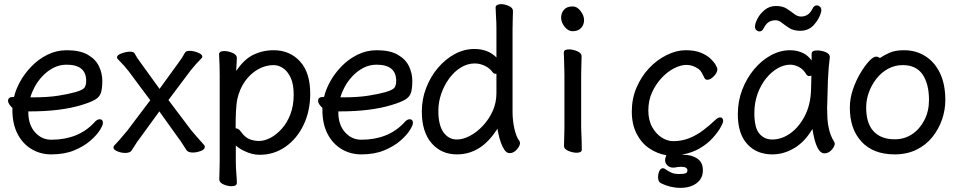

<svg xmlns="http://www.w3.org/2000/svg" viewBox="-20 -729 4615 929"><path d="M303 -486Q367 -486 405 -464Q443 -442 459 -408Q475 -374 475 -338.5Q475 -303 469 -282Q463 -261 442 -248Q421 -235 375 -221Q274 -190 124 -190H117V-186Q117 -126 149 -89.5Q181 -53 228 -53Q358 -53 435 -135Q449 -152 462 -152Q478 -152 478 -134Q478 -123 463 -99Q448 -75 417 -48Q386 -21 339 -1.5Q292 18 228 18Q175 18 132 -8Q89 -34 64.5 -82Q40 -130 40 -196V-207Q32 -214 25.5 -223.5Q19 -233 19 -241Q19 -260 44 -260Q45 -260 48 -260Q56 -295 77 -333.5Q98 -372 131.5 -407Q165 -442 209 -464Q253 -486 303 -486ZM127 -258H139Q212 -258 262 -266Q312 -274 344 -283Q379 -293 388 -304Q397 -315 397 -338Q397 -416 302 -416Q267 -416 237 -400Q207 -384 184 -359Q161 -334 147 -307Q133 -280 127 -258Z M950 2Q931 9 913 9Q890 9 882 -3L864 -31Q853 -49 844 -60L751 -190L655 -58Q646 -47 635.5 -30Q625 -13 617 -1Q609 11 586 11Q568 11 550 4Q529 -4 529 -15Q529 -22 534 -26Q553 -45 596 -97L707 -244L602 -385Q581 -412 551 -442Q546 -446 546 -451Q546 -463 569 -471Q592 -479 610 -479Q628 -479 632 -469Q642 -450 663 -422L752 -299L844 -426Q859 -445 875 -474Q880 -483 898 -483Q916 -483 937.5 -474.5Q959 -466 959 -455Q959 -450 954 -446Q928 -420 903 -389L795 -245L905 -99Q917 -84 935.5 -63.5Q954 -43 967 -28Q971 -25 971 -18Q971 -5 950 2Z M1043 51V-364Q1043 -416 1040 -466Q1040 -482 1065 -482Q1083 -482 1103 -474Q1126 -465 1126 -448Q1126 -442 1125 -426Q1124 -410 1123.5 -399.5Q1123 -389 1123 -386Q1159 -439 1200 -461Q1248 -486 1304 -486Q1382 -486 1431.5 -432Q1481 -378 1481 -276Q1481 -192 1449 -125Q1417 -58 1361.5 -19Q1306 20 1236 20Q1200 20 1163 2Q1137 -10 1121 -25V52Q1121 82 1123.5 110.5Q1126 139 1126 156Q1126 172 1100 172Q1083 172 1063 164Q1041 155 1041 139Q1041 127 1042 102Q1043 77 1043 51ZM1121 -108Q1135 -108 1147 -90Q1166 -64 1187.5 -55.5Q1209 -47 1234 -47Q1259 -47 1287.5 -61.5Q1316 -76 1342.5 -105Q1369 -134 1385 -176Q1401 -218 1401 -270Q1401 -322 1386.5 -353Q1372 -384 1350 -399Q1328 -414 1304 -414Q1264 -414 1227.5 -393Q1191 -372 1165 -335Q1139 -298 1128 -249Q1120 -209 1120 -108Q1121 -108 1121 -108Z M1803 -486Q1867 -486 1905 -464Q1943 -442 1959 -408Q1975 -374 1975 -338.5Q1975 -303 1969 -282Q1963 -261 1942 -248Q1921 -235 1875 -221Q1774 -190 1624 -190H1617V-186Q1617 -126 1649 -89.5Q1681 -53 1728 -53Q1858 -53 1935 -135Q1949 -152 1962 -152Q1978 -152 1978 -134Q1978 -123 1963 -99Q1948 -75 1917 -48Q1886 -21 1839 -1.5Q1792 18 1728 18Q1675 18 1632 -8Q1589 -34 1564.5 -82Q1540 -130 1540 -196V-207Q1532 -214 1525.5 -223.5Q1519 -233 1519 -241Q1519 -260 1544 -260Q1545 -260 1548 -260Q1556 -295 1577 -333.5Q1598 -372 1631.5 -407Q1665 -442 1709 -464Q1753 -486 1803 -486ZM1627 -258H1639Q1712 -258 1762 -266Q1812 -274 1844 -283Q1879 -293 1888 -304Q1897 -315 1897 -338Q1897 -416 1802 -416Q1767 -416 1737 -400Q1707 -384 1684 -359Q1661 -334 1647 -307Q1633 -280 1627 -258Z M2382 -451V-590Q2382 -620 2380 -648.5Q2378 -677 2378 -693Q2378 -702 2388 -706Q2395 -709 2404 -709Q2421 -709 2440 -701Q2462 -692 2462 -676Q2462 -664 2461 -638.5Q2460 -613 2460 -588V-188Q2460 -146 2469 -106Q2478 -66 2493 -47Q2496 -42 2496 -37Q2496 -23 2480.5 -5.5Q2465 12 2446 12Q2431 12 2420 -5Q2401 -34 2390 -89Q2388 -98 2387 -106Q2347 -44 2302 -15Q2252 18 2191 18Q2115 18 2068 -36.5Q2021 -91 2021 -190Q2021 -249 2042 -303.5Q2063 -358 2098.5 -400Q2134 -442 2179.5 -467Q2225 -492 2276 -492Q2315 -492 2346 -477Q2367 -466 2382 -451ZM2382 -372Q2380 -372 2378 -372Q2370 -372 2364 -379Q2350 -399 2326 -410.5Q2302 -422 2277 -422Q2242 -422 2210 -402.5Q2178 -383 2153.5 -349.5Q2129 -316 2115 -275.5Q2101 -235 2101 -193Q2101 -123 2126 -88.5Q2151 -54 2191 -54Q2220 -54 2253.5 -71.5Q2287 -89 2316.5 -120.5Q2346 -152 2364 -192Q2382 -232 2382 -278Z M2751 -698Q2772 -698 2789 -676Q2806 -654 2806 -631.5Q2806 -609 2791.5 -593.5Q2777 -578 2751 -578Q2729 -578 2712 -599.5Q2695 -621 2695 -643.5Q2695 -666 2709 -682Q2723 -698 2751 -698ZM2711 -110V-369Q2711 -399 2709.5 -431.5Q2708 -464 2708 -475Q2708 -490 2733 -490Q2751 -490 2771 -482Q2794 -473 2794 -457Q2794 -450 2793 -415.5Q2792 -381 2792 -369V-110Q2792 -104 2793 -83Q2795 -42 2795 -5Q2795 10 2770 10Q2753 10 2732 2Q2709 -7 2709 -23Q2709 -31 2710 -67Q2711 -103 2711 -110Z M3198 45Q3198 38 3204 22Q3161 15 3122.5 -10.5Q3084 -36 3060.5 -81.5Q3037 -127 3037 -189.5Q3037 -252 3060 -305.5Q3083 -359 3120.5 -399Q3158 -439 3205.5 -462.5Q3253 -486 3297.5 -486Q3342 -486 3371 -474Q3400 -462 3417.5 -445.5Q3435 -429 3443 -414.5Q3451 -400 3451 -395Q3451 -377 3434 -360Q3417 -343 3403 -343Q3393 -343 3389 -351Q3382 -365 3375 -378Q3369 -389 3359 -396Q3331 -415 3302 -415Q3273 -415 3240.5 -398Q3208 -381 3180 -350.5Q3152 -320 3134.5 -281Q3117 -242 3117 -194.5Q3117 -147 3136 -113.5Q3155 -80 3182.5 -63Q3210 -46 3237 -46Q3279 -46 3315 -60.5Q3351 -75 3382 -98.5Q3413 -122 3436 -144Q3453 -161 3464 -161Q3479 -161 3479 -143Q3479 -135 3466.5 -112.5Q3454 -90 3429 -62Q3404 -34 3367 -12Q3330 10 3281 19L3280 20Q3281 20 3281 20H3289Q3326 20 3353.5 38Q3381 56 3381 95Q3381 134 3351 157Q3321 180 3272 180Q3223 180 3177 157Q3164 150 3164 128Q3164 114 3169 101Q3176 85 3187 85Q3193 85 3197 88Q3217 102 3231 107.5Q3245 113 3267 113Q3289 113 3298 109Q3306 106 3306 95Q3306 78 3275 78Q3262 78 3242 82H3241H3236Q3221 82 3209.5 71.5Q3198 61 3198 45Z M3852 -580Q3820 -580 3799.5 -593Q3779 -606 3763.5 -618.5Q3748 -631 3733 -631Q3714 -631 3700 -622.5Q3686 -614 3675 -592Q3668 -577 3654 -577Q3647 -577 3640 -583Q3633 -589 3633 -600Q3633 -615 3645 -638.5Q3657 -662 3680 -681Q3703 -700 3735 -700Q3767 -700 3787.5 -686.5Q3808 -673 3823.5 -661Q3839 -649 3856 -649Q3873 -649 3887 -657.5Q3901 -666 3912 -688Q3919 -703 3933 -703Q3940 -703 3947 -697Q3954 -691 3954 -680Q3954 -675 3953 -671Q3945 -639 3919 -609.5Q3893 -580 3852 -580ZM4004 -4Q3989 13 3969 13Q3929 13 3911 -105Q3876 -46 3829 -16Q3775 18 3717 18Q3641 18 3595.5 -32Q3550 -82 3550 -176Q3550 -240 3571.5 -295.5Q3593 -351 3629 -394Q3665 -437 3710 -461.5Q3755 -486 3803 -486Q3840 -486 3870 -470Q3892 -458 3907 -436V-469Q3907 -485 3934 -485Q3952 -485 3972 -478Q3995 -469 3995 -454V-452V-451Q3989 -407 3986 -343Q3982 -227 3982 -204Q3982 -181 3983.5 -154.5Q3985 -128 3992.5 -98.5Q4000 -69 4016 -43Q4019 -38 4019 -34Q4019 -21 4004 -4ZM3906 -363Q3900 -361 3894 -361Q3888 -361 3883 -367Q3867 -394 3845.5 -405Q3824 -416 3803 -416Q3774 -416 3743.5 -399Q3713 -382 3687 -350Q3661 -318 3645.5 -275Q3630 -232 3630 -182Q3630 -110 3654.5 -82Q3679 -54 3716 -54Q3762 -54 3803.5 -83.5Q3845 -113 3873 -166Q3901 -219 3904 -289V-290Q3905 -303 3905 -324Q3905 -345 3906 -363Z M4354 -486Q4413 -486 4458.5 -456.5Q4504 -427 4529 -373.5Q4554 -320 4554 -245Q4554 -197 4538 -150.5Q4522 -104 4491 -65.5Q4460 -27 4414 -4.5Q4368 18 4309 18Q4206 18 4149 -43Q4092 -104 4092 -208Q4092 -252 4106.5 -295Q4121 -338 4142 -373.5Q4163 -409 4184 -432Q4205 -455 4219 -455Q4229 -455 4237 -448Q4256 -461 4283.5 -473.5Q4311 -486 4354 -486ZM4309 -55Q4356 -55 4393 -79.5Q4430 -104 4452.5 -147.5Q4475 -191 4475 -245Q4475 -323 4444 -368.5Q4413 -414 4348 -414Q4310 -414 4277.5 -396.5Q4245 -379 4221 -348.5Q4197 -318 4184 -282Q4171 -246 4171 -209Q4171 -132 4207 -93.5Q4243 -55 4309 -55Z"/></svg>

Font: Moon Stars Kai HW
Style: Bold
Weight: 700
Designer: GuiWonder
Version: Version 1.101